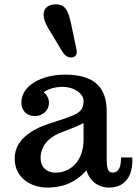

<svg xmlns="http://www.w3.org/2000/svg" viewBox="-20 -845 623 875"><path d="M46.9 -122.6C46.9 -33.2 122.6 9.8 194.8 9.8C283.2 9.8 335.4 -25.9 374 -68.4C387.7 -22 425.8 9.8 476.1 9.8C558.6 9.8 586.4 -53.2 583 -127.4H531.7C531.7 -72.3 514.6 -58.6 492.2 -58.6C472.7 -58.6 466.3 -78.1 466.3 -116.7V-335.9C466.3 -446.3 411.6 -504.9 275.4 -504.9C171.4 -504.9 72.8 -455.6 77.6 -371.6C79.6 -338.9 104 -315.9 138.2 -315.9C174.3 -315.9 203.1 -340.8 203.1 -376.5C203.1 -396.5 193.4 -413.6 178.7 -424.8C198.2 -438.5 228.5 -449.2 266.6 -449.2C317.4 -449.2 360.8 -418 360.8 -386.2C360.8 -331.5 335 -323.2 207 -282.7C126 -256.3 46.9 -208.5 46.9 -122.6ZM165 -124C165 -173.8 194.3 -213.9 251 -238.3C274.4 -247.6 323.2 -264.6 360.8 -284.2V-209C360.8 -108.9 299.3 -58.1 232.9 -58.1C192.4 -58.1 165 -83.5 165 -124ZM304.7 -583C321.3 -583 334 -595.7 329.1 -617.7L304.7 -732.9C291.5 -793.9 279.3 -825.2 234.9 -825.2C199.2 -825.2 178.7 -807.6 178.7 -777.8C178.7 -761.2 185.1 -741.2 198.7 -718.3L262.2 -612.8C276.4 -589.4 290.5 -583 304.7 -583Z"/></svg>

Font: Arbutus Slab
Style: Regular
Weight: 400
Designer: Karolina Lach
Foundry: Karolina Lach
Version: Version 1.001